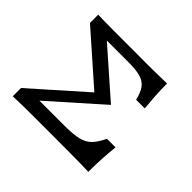

<svg xmlns="http://www.w3.org/2000/svg" viewBox="-133 -749 928 928"><g transform="rotate(45 330.5 -285.5)"><path d="M47.6 0V-56.5L334.2 -310.7L333.9 -274L60.9 -514.5V-571Q112 -569.4 167.8 -569.3Q223.6 -569.3 277.6 -569.3H327.4Q393.1 -568.5 443.4 -569.4Q493.7 -570.2 531.4 -571Q531.3 -529.4 533.7 -490.2Q536.1 -451.1 540.1 -409.7H481.2Q471.2 -452.2 454.2 -474Q437.1 -495.8 406.9 -503.9Q376.8 -512.1 325.7 -512.1H178.7L412.7 -306.2L136.7 -61.1L138.1 -76.2H326.2Q384.4 -76.2 418.5 -84.3Q452.7 -92.3 474.2 -114.1Q495.8 -135.9 514.7 -176.7H573.5Q568.8 -130.5 566.4 -88.7Q564 -46.9 564.1 0Q519.9 -1.6 461.8 -2Q403.7 -2.4 327.3 -2.4H264Q228.7 -2.4 191.8 -2.4Q154.9 -2.4 118.5 -2Q82 -1.6 47.6 0Z"/></g></svg>

Font: Playfair 5pt SemiExpanded Light
Style: Regular
Weight: 300
Width: 6
Designer: Claus Eggers Sørensen
Foundry: Claus Eggers Sørensen
Version: Version 2.203